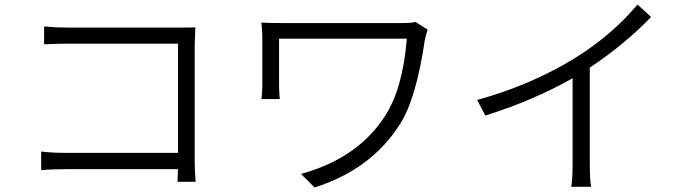

<svg xmlns="http://www.w3.org/2000/svg" viewBox="-20 -798 3040 849"><path d="M162 -128Q210 -122 270 -122H767V-605H282Q241 -605 175 -602V-681Q228 -676 281 -676H772Q823 -676 844 -677L841 -603V-86Q841 -42 845 6H765L767 -50H272Q214 -50 162 -46Z M1871 -667Q1866 -653 1859 -624Q1820 -359 1749 -250Q1623 -49 1371 31L1311 -29Q1563 -98 1683 -286Q1761 -406 1779 -627H1214V-421Q1214 -395 1217 -360H1136Q1140 -391 1140 -421V-635Q1140 -658 1136 -698Q1162 -696 1240 -696H1760Q1797 -696 1817 -701Z M2090 -356Q2330 -422 2527 -544Q2689 -646 2799 -778L2859 -723Q2744 -603 2588 -499V-74Q2588 1 2594 28H2506Q2512 -8 2512 -74V-452Q2337 -353 2126 -287Z"/></svg>

Font: Source Han Sans CN Normal
Style: Regular
Weight: 350
Designer: Ryoko NISHIZUKA 西塚涼子 (kana, bopomofo & ideographs); Paul D. Hunt (Latin, Greek & Cyrillic); Sandoll Communications 산돌커뮤니
Foundry: Adobe
Version: Version 2.004;hotconv 1.0.118;makeotfexe 2.5.65603